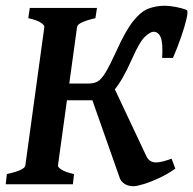

<svg xmlns="http://www.w3.org/2000/svg" viewBox="-21 -643 674 670"><path d="M233.4 0H-1L2.9 -35.6Q65.4 -49.3 67.4 -65.4L133.8 -549.3Q134.3 -555.2 121.3 -564Q108.4 -572.8 77.6 -579.6L83 -615.2H317.4L312 -579.6Q250.5 -565.4 248 -549.3L181.2 -65.4Q180.7 -59.6 193.6 -51Q206.5 -42.5 237.3 -35.6ZM590.8 -54.7Q565.9 -36.6 536.4 -22.7Q506.8 -8.8 481.7 -1Q456.5 6.8 445.3 6.8Q426.3 6.8 414.1 -1.2Q401.9 -9.3 397.5 -20L295.9 -308.6L369.1 -354L489.7 -98.1Q500 -76.2 523.4 -76.2Q543 -76.2 577.6 -89.4ZM582.5 -440.9H544.9Q547.9 -493.2 539.8 -512.7Q531.7 -532.2 514.6 -532.2Q503.9 -532.2 485.1 -515.1Q466.3 -498 439.5 -437Q406.2 -361.8 376.5 -327.4Q346.7 -293 296.4 -293H196.3L205.1 -351.6H288.6Q306.2 -351.6 319.1 -358.4Q332 -365.2 346.9 -389.4Q361.8 -413.6 385.3 -465.3Q417 -535.6 443.8 -569.3Q470.7 -603 497.3 -613Q523.9 -623 555.2 -623Q569.3 -623 592.8 -618.7Q616.2 -614.3 630.4 -607.9Q636.2 -605.5 630.1 -578.4Q624 -551.3 610.8 -513.4Q597.7 -475.6 582.5 -440.9Z"/></svg>

Font: Gentium Plus
Style: Bold Italic
Weight: 700
Italic angle: -8°
Designer: Victor Gaultney, Annie Olsen, Iska Routamaa, Becca Hirsbrunner
Foundry: SIL International
Version: Version 6.101